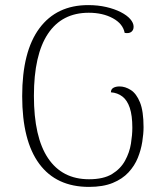

<svg xmlns="http://www.w3.org/2000/svg" viewBox="-20 -721 646 753"><path d="M329 12Q201 12 134 -78.5Q67 -169 67 -344Q67 -519 134.5 -610Q202 -701 326 -701Q364 -701 396.5 -693.5Q429 -686 453.5 -673.5Q478 -661 491 -646Q504 -631 504 -616Q504 -603 495 -596Q486 -589 469 -592Q462 -628 422.5 -649.5Q383 -671 328 -671Q223 -671 168 -588.5Q113 -506 113 -345Q113 -183 168.5 -100.5Q224 -18 329 -18Q386 -18 419.5 -38.5Q453 -59 470.5 -91Q488 -123 493.5 -157.5Q499 -192 499 -220Q499 -268 489 -298Q479 -328 460 -342.5Q441 -357 415 -359Q415 -371 424.5 -376.5Q434 -382 449 -382Q471 -382 493 -368Q515 -354 529 -319.5Q543 -285 543 -222Q543 -197 538 -165Q533 -133 520.5 -102Q508 -71 484 -45Q460 -19 422 -3.5Q384 12 329 12Z"/></svg>

Font: Arima ExtraLight
Style: Regular
Weight: 250
Designer: Joana Correia and Natanael Gama
Foundry: NDISCOVER
Version: Version 1.101;gftools[0.9.23]